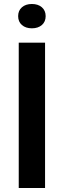

<svg xmlns="http://www.w3.org/2000/svg" viewBox="-20 -943 320 963"><path d="M74 0V-729H206V0ZM190 -817.5Q171 -801 140 -801Q109 -801 90 -817.5Q71 -834 71 -862Q71 -890 90 -906.5Q109 -923 140 -923Q171 -923 190 -906.5Q209 -890 209 -862Q209 -834 190 -817.5Z"/></svg>

Font: Mona Sans SemiBold
Style: Regular
Weight: 600
Designer: Deni Anggara
Foundry: GitHub
Version: Version 2.000;Glyphs 3.2.3 (3260)